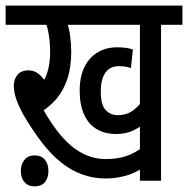

<svg xmlns="http://www.w3.org/2000/svg" viewBox="-20 -642 668 682"><path d="M208 -554 217 -564Q225 -545 229 -515.5Q233 -486 233 -457Q233 -402 219 -361Q205 -320 181.5 -292Q158 -264 128 -246L129 -261Q162 -201 197 -160Q232 -119 271.5 -98Q311 -77 357 -77Q394 -77 426.5 -87Q459 -97 498 -127L514 -67Q475 -33 435.5 -20.5Q396 -8 356 -8Q311 -8 271.5 -22.5Q232 -37 197 -65Q162 -93 129.5 -135Q97 -177 65 -231Q46 -265 37.5 -290.5Q29 -316 29 -338Q29 -359 41.5 -375.5Q54 -392 82 -392Q101 -392 116 -380.5Q131 -369 144 -348Q157 -327 167 -299L111 -321Q125 -338 135.5 -356Q146 -374 152 -399Q158 -424 158 -459Q158 -489 153.5 -517.5Q149 -546 141 -567L173 -554H0V-622H353V-554ZM552 -554V0H477V-554H329V-622H628V-554ZM496 -207Q478 -190 452 -178Q426 -166 393 -166Q353 -166 324 -183Q295 -200 279 -234.5Q263 -269 263 -320Q263 -369 279.5 -403Q296 -437 326 -455.5Q356 -474 396 -474Q413 -474 427.5 -472Q442 -470 452 -466L445 -400Q436 -404 424.5 -405.5Q413 -407 402 -407Q371 -407 354.5 -384Q338 -361 338 -317Q338 -270 355 -251.5Q372 -233 398 -233Q433 -233 457 -253Q481 -273 497 -299ZM54 -35Q54 -59 67 -74.5Q80 -90 103 -90Q127 -90 139.5 -74.5Q152 -59 152 -35Q152 -10 139.5 5Q127 20 103 20Q80 20 67 5Q54 -10 54 -35Z"/></svg>

Font: Noto Sans ExtraCondensed
Style: Regular
Weight: 400
Width: 2
Designer: Monotype Design Team
Foundry: Monotype Imaging Inc.
Version: Version 2.013